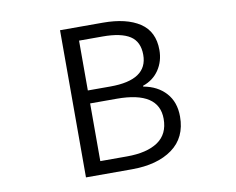

<svg xmlns="http://www.w3.org/2000/svg" viewBox="-79 -836 1158 941"><g transform="rotate(-10 500.0 -366.0)"><path d="M275.4 0V-732.4H488.3Q605.5 -732.4 671.9 -688.5Q738.3 -644.5 738.3 -552.7Q738.3 -497.1 709.5 -454.1Q680.7 -411.1 628.9 -393.6V-389.6Q699.2 -377 740.2 -331.5Q781.2 -286.1 781.2 -213.9Q781.2 -109.4 706.1 -54.7Q630.9 0 503.9 0ZM358.4 -418H470.7Q656.2 -418 656.2 -543Q656.2 -608.4 611.8 -637.2Q567.4 -666 475.6 -666H358.4ZM358.4 -66.4H491.2Q590.8 -66.4 645.5 -103.5Q700.2 -140.6 700.2 -216.8Q700.2 -353.5 491.2 -353.5H358.4Z"/></g></svg>

Font: GenEi Gothic M SemiLight
Style: Regular
Weight: 350
Designer: o_tamon (Modified); [Source Han Sans]
Ryoko NISHIZUKA  (kana & ideographs); Paul D. Hunt (Latin, Greek & Cyrillic); Wenl
Version: Version 1.1a;Original Version 1.004